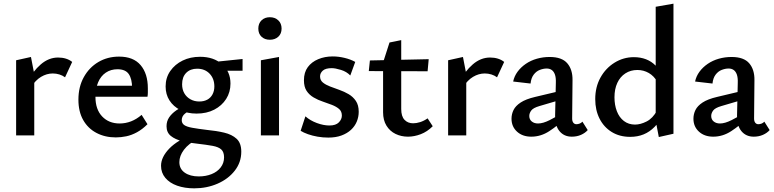

<svg xmlns="http://www.w3.org/2000/svg" viewBox="-20 -739 4223 1048"><path d="M68 0V-410L149 -428L167 -335V0ZM150 -263 127 -288Q159 -350 202.5 -387.5Q246 -425 297 -425Q320 -425 339.5 -419Q359 -413 374 -401L335 -317Q322 -327 304.5 -332.5Q287 -338 268 -338Q235 -338 204 -319.5Q173 -301 150 -263Z M612 11Q553 11 506.5 -13.5Q460 -38 434 -84Q408 -130 408 -195Q408 -265 437.5 -318Q467 -371 517 -400.5Q567 -430 630 -430Q708 -430 747.5 -383.5Q787 -337 787 -257Q787 -247 787 -234.5Q787 -222 785 -211H701V-259Q701 -308 683 -334.5Q665 -361 621 -361Q585 -361 557.5 -342.5Q530 -324 515.5 -289.5Q501 -255 501 -210Q501 -142 537.5 -103.5Q574 -65 633 -65Q665 -65 695 -76.5Q725 -88 753 -112L785 -61Q757 -33 727.5 -17Q698 -1 669 5Q640 11 612 11ZM458 -211 469 -271H773V-211Z M1040 289Q988 289 947 274.5Q906 260 882.5 232Q859 204 859 166Q859 119 903.5 72.5Q948 26 1037 -8L1061 18Q1009 45 984 78.5Q959 112 959 146Q959 183 988.5 203.5Q1018 224 1065 224Q1103 224 1134.5 211.5Q1166 199 1184.5 175Q1203 151 1203 120Q1203 91 1188 77Q1173 63 1140 57Q1107 51 1055 45Q1013 41 974.5 31.5Q936 22 912.5 3Q889 -16 889 -50Q889 -77 903 -98Q917 -119 942 -136.5Q967 -154 1001 -170L1028 -142Q1009 -134 990.5 -119.5Q972 -105 972 -83Q972 -66 985.5 -56.5Q999 -47 1029.5 -41.5Q1060 -36 1109 -30Q1161 -25 1203.5 -15Q1246 -5 1271.5 18.5Q1297 42 1297 89Q1297 147 1261.5 192.5Q1226 238 1167.5 263.5Q1109 289 1040 289ZM1053 -119Q1002 -119 964 -138.5Q926 -158 905 -191Q884 -224 884 -267Q884 -315 909.5 -351.5Q935 -388 977 -408.5Q1019 -429 1072 -429Q1146 -429 1192 -388.5Q1238 -348 1238 -283Q1238 -236 1214.5 -199Q1191 -162 1149.5 -140.5Q1108 -119 1053 -119ZM1068 -185Q1093 -185 1111.5 -195Q1130 -205 1140 -224Q1150 -243 1150 -267Q1150 -310 1124 -337Q1098 -364 1056 -364Q1019 -364 996.5 -341.5Q974 -319 974 -279Q974 -251 986 -230Q998 -209 1019.5 -197Q1041 -185 1068 -185ZM1141 -353 1130 -399 1304 -417V-353Z M1404 0V-410L1503 -428V0ZM1453 -522Q1425 -522 1407.5 -538.5Q1390 -555 1390 -583Q1390 -611 1407.5 -628Q1425 -645 1453 -645Q1481 -645 1499 -628Q1517 -611 1517 -583Q1517 -555 1499 -538.5Q1481 -522 1453 -522Z M1772 12Q1742 12 1713.5 7Q1685 2 1661 -6.5Q1637 -15 1621 -25L1647 -104Q1673 -81 1709.5 -67.5Q1746 -54 1778 -54Q1813 -54 1829.5 -71Q1846 -88 1846 -108Q1846 -131 1831 -144Q1816 -157 1792 -166.5Q1768 -176 1742 -184.5Q1716 -193 1692 -207Q1668 -221 1653.5 -243Q1639 -265 1639 -301Q1639 -344 1660 -372.5Q1681 -401 1717 -416Q1753 -431 1796 -431Q1828 -431 1861 -423Q1894 -415 1919 -401L1892 -327Q1872 -348 1841 -357.5Q1810 -367 1791 -367Q1757 -367 1742 -353.5Q1727 -340 1727 -322Q1727 -301 1742.5 -288.5Q1758 -276 1781.5 -267Q1805 -258 1832 -248.5Q1859 -239 1883 -225Q1907 -211 1922.5 -188Q1938 -165 1938 -129Q1938 -101 1927.5 -75.5Q1917 -50 1896 -30.5Q1875 -11 1844 0.5Q1813 12 1772 12Z M2207 7Q2170 7 2139 -8Q2108 -23 2089.5 -53Q2071 -83 2071 -126V-398L2106 -507L2170 -520V-144Q2170 -104 2188 -85Q2206 -66 2235 -66Q2253 -66 2273.5 -72.5Q2294 -79 2314 -93L2342 -50Q2312 -20 2276.5 -6.5Q2241 7 2207 7ZM2314 -350 1993 -351 1999 -409 2320 -416Z M2426 0V-410L2507 -428L2525 -335V0ZM2508 -263 2485 -288Q2517 -350 2560.5 -387.5Q2604 -425 2655 -425Q2678 -425 2697.5 -419Q2717 -413 2732 -401L2693 -317Q2680 -327 2662.5 -332.5Q2645 -338 2626 -338Q2593 -338 2562 -319.5Q2531 -301 2508 -263Z M3101 7Q3059 7 3034 -23Q3009 -53 3010 -110L3014 -287Q3015 -315 3009 -332Q3003 -349 2991.5 -357Q2980 -365 2964 -365Q2946 -365 2926.5 -357.5Q2907 -350 2893 -331.5Q2879 -313 2876 -283L2781 -294Q2787 -323 2805 -347.5Q2823 -372 2850 -390.5Q2877 -409 2910.5 -418.5Q2944 -428 2980 -428Q3047 -428 3076.5 -393.5Q3106 -359 3105 -301L3103 -92Q3103 -77 3109.5 -69Q3116 -61 3126 -61Q3135 -61 3144 -64.5Q3153 -68 3159 -75L3188 -29Q3174 -13 3151.5 -3Q3129 7 3101 7ZM2880 7Q2832 7 2802 -20.5Q2772 -48 2772 -91Q2772 -116 2783 -138.5Q2794 -161 2822 -179.5Q2850 -198 2901 -210L3065 -249L3070 -203L2924 -160Q2890 -150 2879.5 -135.5Q2869 -121 2869 -106Q2869 -87 2882.5 -76Q2896 -65 2917 -65Q2944 -65 2980.5 -83.5Q3017 -102 3062 -129L3068 -95Q3024 -53 2978 -23Q2932 7 2880 7Z M3420 8Q3362 8 3319 -18.5Q3276 -45 3252.5 -91.5Q3229 -138 3229 -198Q3229 -264 3257.5 -315.5Q3286 -367 3334.5 -397Q3383 -427 3440 -427Q3476 -427 3506 -415.5Q3536 -404 3558.5 -381Q3581 -358 3593 -325L3568 -292Q3550 -324 3521.5 -340.5Q3493 -357 3459 -357Q3422 -357 3393.5 -338.5Q3365 -320 3349.5 -286.5Q3334 -253 3334 -208Q3334 -166 3347 -132Q3360 -98 3385.5 -78.5Q3411 -59 3446 -59Q3476 -59 3509.5 -76Q3543 -93 3566 -135L3602 -115Q3580 -74 3553 -46.5Q3526 -19 3493 -5.5Q3460 8 3420 8ZM3576 9 3559 -80V-702L3656 -719V-9Z M4094 7Q4052 7 4027 -23Q4002 -53 4003 -110L4007 -287Q4008 -315 4002 -332Q3996 -349 3984.5 -357Q3973 -365 3957 -365Q3939 -365 3919.5 -357.5Q3900 -350 3886 -331.5Q3872 -313 3869 -283L3774 -294Q3780 -323 3798 -347.5Q3816 -372 3843 -390.5Q3870 -409 3903.5 -418.5Q3937 -428 3973 -428Q4040 -428 4069.5 -393.5Q4099 -359 4098 -301L4096 -92Q4096 -77 4102.5 -69Q4109 -61 4119 -61Q4128 -61 4137 -64.5Q4146 -68 4152 -75L4181 -29Q4167 -13 4144.5 -3Q4122 7 4094 7ZM3873 7Q3825 7 3795 -20.5Q3765 -48 3765 -91Q3765 -116 3776 -138.5Q3787 -161 3815 -179.5Q3843 -198 3894 -210L4058 -249L4063 -203L3917 -160Q3883 -150 3872.5 -135.5Q3862 -121 3862 -106Q3862 -87 3875.5 -76Q3889 -65 3910 -65Q3937 -65 3973.5 -83.5Q4010 -102 4055 -129L4061 -95Q4017 -53 3971 -23Q3925 7 3873 7Z"/></svg>

Font: Ysabeau SemiBold
Style: Regular
Weight: 600
Designer: Christian Thalmann (Catharsis Fonts)
Version: Version 2.000;gftools[0.9.27.dev2+g8671c4b]